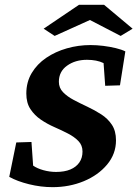

<svg xmlns="http://www.w3.org/2000/svg" viewBox="-20 -772 573 801"><path d="M199.2 8.8Q150.4 8.8 101.1 -3.4Q51.8 -15.6 18.6 -34.2L47.9 -177.7L111.3 -179.7L118.2 -81.1Q134.8 -69.3 161.1 -62Q187.5 -54.7 213.9 -54.7Q249 -54.7 273.4 -64.9Q297.9 -75.2 311 -94.2Q324.2 -113.3 324.2 -139.6Q324.2 -166 307.1 -183.6Q290 -201.2 263.7 -214.8Q237.3 -228.5 207 -241.7Q176.8 -254.9 150.4 -272.9Q124 -291 106.9 -316.9Q89.8 -342.8 89.8 -381.8Q89.8 -429.7 112.3 -467.3Q134.8 -504.9 172.9 -530.8Q210.9 -556.6 258.8 -570.3Q306.6 -584 357.4 -584Q383.8 -584 411.1 -580.6Q438.5 -577.1 462.9 -571.3Q487.3 -565.4 502.9 -557.6L480.5 -416L418.9 -414.1L412.1 -508.8Q383.8 -522.5 342.8 -522.5Q293.9 -522.5 259.8 -498Q225.6 -473.6 225.6 -430.7Q225.6 -405.3 243.2 -387.2Q260.7 -369.1 287.6 -355Q314.5 -340.8 344.7 -326.7Q375 -312.5 402.3 -294.9Q429.7 -277.3 446.8 -251.5Q463.9 -225.6 463.9 -186.5Q463.9 -129.9 426.8 -85.4Q389.6 -41 329.6 -16.1Q269.5 8.8 199.2 8.8ZM533.2 -652.3 483.4 -622.1 325.2 -704.1H389.6L208 -622.1L162.1 -652.3L309.6 -752H414.1Z"/></svg>

Font: Crimson Pro ExtraLight
Style: Bold Italic
Weight: 700
Italic angle: -12°
Version: Version 1.002